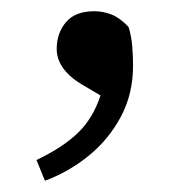

<svg xmlns="http://www.w3.org/2000/svg" viewBox="-20 -145 340 342"><path d="M60 177 45 140Q93 117 119.5 91Q146 65 159 25L125 5Q81 -22 81 -58Q81 -86 97.5 -105.5Q114 -125 148 -125Q164 -125 179 -119Q194 -113 209 -97Q214 -81 215.5 -63Q217 -45 217 -28Q217 22 195.5 62.5Q174 103 138.5 132Q103 161 60 177Z"/></svg>

Font: Source Serif 4
Style: Regular
Weight: 400
Designer: Frank Grießhammer
Foundry: Adobe
Version: Version 4.005;hotconv 1.1.0;makeotfexe 2.6.0